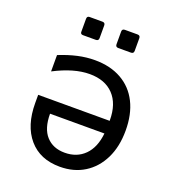

<svg xmlns="http://www.w3.org/2000/svg" viewBox="-140 -863 879 982"><g transform="rotate(20 300.0 -372.0)"><path d="M179 -659Q164 -659 165 -674V-743Q165 -758 179 -758H249Q264 -758 264 -743V-674Q264 -659 249 -659ZM371 -659Q356 -659 356 -674V-743Q356 -758 371 -758H440Q455 -758 455 -743V-674Q455 -659 440 -659ZM297 14Q189 14 128.5 -56.5Q68 -127 68 -250V-294H457V-297Q457 -386 410.5 -435Q364 -484 280 -484Q195 -484 89 -429V-518Q141 -539 188 -549.5Q235 -560 281 -560Q365 -560 426 -525.5Q487 -491 519 -427Q551 -363 551 -275Q551 -187 519 -122Q487 -57 430 -21.5Q373 14 297 14ZM296 -62Q362 -62 404 -104Q446 -146 454 -224H158Q158 -144 195 -103Q232 -62 296 -62Z"/></g></svg>

Font: PlemolJP35 Console
Style: Regular
Weight: 400
Version: v2.0.3; ttfautohint (v1.8.4.7-5d5b-dirty) -l 6 -r 45 -G 200 